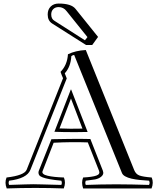

<svg xmlns="http://www.w3.org/2000/svg" viewBox="-20 -1043 898 1087"><path d="M823.7 -20Q796.4 -21.5 770.8 -24.2Q745.1 -26.9 724.1 -31.7Q703.1 -36.6 688.7 -44.7Q674.3 -52.7 669.9 -64.9L399.9 -731.9Q391.6 -731.4 383.8 -725.1Q380.4 -664.6 346.7 -627.9L357.9 -599.1L151.9 -81.1Q132.3 -32.2 31.7 -20Q28.8 -13.2 28.8 -7.8Q28.8 -2 31.7 3.9Q87.4 2 121.3 1Q155.3 0 168 0Q179.2 0 219 1Q258.8 2 327.1 3.9Q330.1 -2 330.1 -7.8Q330.1 -13.2 327.1 -20Q286.6 -23.9 261.2 -28.6Q235.8 -33.2 221.7 -38.6Q207.5 -43.9 202.6 -50.5Q197.8 -57.1 197.8 -65.4Q197.8 -70.8 199.7 -76.2L271 -254.9Q325.2 -255.9 358.6 -256.3Q392.1 -256.8 404.8 -256.8Q432.6 -256.8 454.3 -256.6Q476.1 -256.3 491.7 -255.9L562.5 -76.2Q564.9 -68.8 564.9 -64.9Q564.9 -51.8 551.5 -41.5Q538.1 -31.2 518.6 -27.3L465.8 -20Q462.9 -13.2 462.9 -7.8Q462.9 -2 465.8 3.9Q507.3 2.4 550 1.5Q592.8 0.5 637.7 0.5Q682.6 0.5 728.8 1.5Q774.9 2.4 823.7 3.9Q827.1 -2.9 827.1 -7.8Q827.1 -10.7 826.2 -13.7Q825.2 -16.6 823.7 -20ZM404.8 -294.9Q334 -294.9 288.1 -296.9L380.9 -536.1H382.8L476.1 -295.9Q449.7 -294.9 404.8 -294.9ZM381.8 -484.9 316.9 -315.9Q376 -313 446.8 -314.9ZM838.9 -38.1Q851.1 -8.8 837.9 23.9H450.7Q439 -9.8 450.7 -38.1Q503.9 -41 525.9 -49.1Q547.9 -57.1 541 -75.2L477.1 -236.8Q386.7 -240.2 283.7 -234.9L220.7 -73.2Q217.8 -64.9 225.3 -58.3Q232.9 -51.8 250 -47.9Q267.1 -43.9 290 -41.5Q313 -39.1 341.8 -38.1Q354 -8.8 340.8 23.9Q180.7 18.1 18.1 23.9Q4.9 -8.8 17.1 -38.1Q117.7 -49.8 130.9 -82L336.9 -600.1Q335 -604 329.3 -617.9Q323.7 -631.8 322.8 -636.2Q360.8 -674.8 364.7 -735.8Q407.7 -756.8 465.8 -759.8L739.7 -80.1Q749 -57.1 769 -49.6Q789.1 -42 838.9 -38.1ZM475.1 -833 356.9 -980Q339.4 -1002.9 312 -1002.9Q293 -1002.9 281.5 -991.5Q270 -980 270 -960.9Q270 -936 288.1 -925.3L460.9 -814.9ZM407.2 -993.2 535.2 -834 502 -788.1H467.3L274.9 -910.2Q250 -926.3 250 -960.9Q250 -989.3 267.1 -1006.1Q284.2 -1022.9 312 -1022.9Q383.3 -1022.9 407.2 -993.2Z"/></svg>

Font: Jacques Francois Shadow
Style: Regular
Weight: 400
Designer: Alexei Vanyashin, Nikita Kanarev (i@xarsok.ru)
Foundry: Cyreal (www.cyreal.org)
Version: Version 1.003